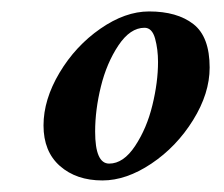

<svg xmlns="http://www.w3.org/2000/svg" viewBox="-20 -559 390 334"><path d="M231.4 -510.7Q206.5 -510.7 186 -480Q165.5 -449.2 155.5 -408.4Q145.5 -367.7 145.5 -330.1Q145.5 -274.4 169.9 -274.4Q194.8 -274.4 215.1 -305.2Q235.4 -335.9 245.1 -376Q254.9 -416 254.9 -451.2Q254.9 -473.1 249.8 -491.9Q244.6 -510.7 231.4 -510.7ZM239.3 -539.1Q288.1 -539.1 316.4 -517.1Q344.7 -495.1 344.7 -441.4Q344.7 -396.5 315.9 -350.1Q287.1 -303.7 243.4 -274.4Q199.7 -245.1 158.2 -245.1Q112.8 -245.1 84.2 -270.3Q55.7 -295.4 55.7 -340.8Q55.7 -385.7 83.5 -432.4Q111.3 -479 154.5 -509Q197.8 -539.1 239.3 -539.1Z"/></svg>

Font: Crimson
Style: BoldItalic
Weight: 700
Italic angle: -11°
Version: Version 0.8